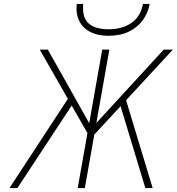

<svg xmlns="http://www.w3.org/2000/svg" viewBox="-20 -951 894 971"><path d="M440 -252 447 -307 808 -700H854ZM28 0 333 -466 353 -433 68 0ZM437 -252 181 -700H222L443 -307ZM373 0 497 -700H533L409 0ZM715 0 584 -433 611 -466 752 0ZM528 -770Q475 -770 437.2 -789Q399.5 -808 381.2 -844Q363 -880 368 -931H401Q394.5 -863.5 427.5 -833.2Q460.5 -803 530 -803Q597.5 -803 644.2 -834.8Q691 -866.5 703 -931H737Q729 -886.5 703 -850Q677 -813.5 633.2 -791.8Q589.5 -770 528 -770Z"/></svg>

Font: Overpass Thin
Style: Italic
Weight: 250
Italic angle: -10°
Designer: Delve Withrington, Dave Bailey, Thomas Jockin
Foundry: Delve Fonts LLC
Version: Version 4.000